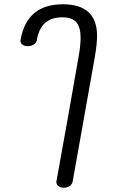

<svg xmlns="http://www.w3.org/2000/svg" viewBox="-20 -606 542 898"><path d="M244 242Q299 -61 348 -343Q357 -394 357 -429Q357 -479 337 -502Q317 -525 272 -525Q220 -525 190.5 -498.5Q161 -472 152 -417Q150 -405 137.5 -397.5Q125 -390 110 -390Q94 -390 84 -398Q74 -406 76 -419Q105 -586 274 -586Q434 -586 434 -438Q434 -402 424 -342Q401 -209 320 242Q318 255 306.5 263.5Q295 272 279 272Q262 272 252 263.5Q242 255 244 242Z"/></svg>

Font: Mali
Style: Italic
Weight: 400
Italic angle: -10°
Version: Version 1.000; ttfautohint (v1.6)